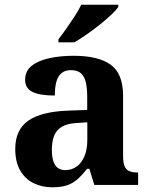

<svg xmlns="http://www.w3.org/2000/svg" viewBox="-20 -786 640 816"><path d="M201.5 10Q158.1 10 122.3 -7.8Q86.5 -25.6 65.6 -61.8Q44.8 -98 44.8 -153.1Q44.8 -234.6 100.3 -273.2Q155.9 -311.7 269 -315.8L350.6 -318.8V-374.2Q350.6 -410.7 344.8 -435.9Q339.1 -461.1 324.1 -474.5Q309 -487.9 281.5 -487.9Q256.1 -487.9 241 -475Q226 -462.2 219.5 -438.3Q213 -414.4 213 -380Q149.5 -380 118.1 -395.4Q86.8 -410.8 86.8 -446.9Q86.8 -484.1 114.8 -506.4Q142.9 -528.7 189.8 -538.8Q236.8 -548.9 292.9 -548.9Q398.2 -548.9 450.7 -510.8Q503.1 -472.6 503.1 -379.1V-123.9Q503.1 -96.4 508.9 -81.1Q514.6 -65.8 528 -59.4Q541.4 -53 563.4 -53H567V0H380.9L359.7 -68.6H350.6Q329 -41.8 309.3 -24.3Q289.6 -6.9 264.8 1.6Q240 10 201.5 10ZM256.9 -63Q285.8 -63 306.9 -78.9Q328 -94.7 339.6 -123.6Q351.1 -152.5 351.1 -191V-266.2L306.2 -263.2Q266.1 -261.2 243.2 -247.6Q220.2 -234.1 210.3 -209.6Q200.4 -185.1 200.4 -149.1Q200.4 -121 206.5 -101.6Q212.6 -82.3 225.2 -72.7Q237.9 -63 256.9 -63ZM228.3 -619Q243.3 -638 261.6 -664Q279.9 -690 297.5 -717Q315.1 -744 325.1 -766H482.6V-756Q473.6 -743 452.4 -723Q431.2 -703 403.8 -681Q376.3 -659 348.1 -639.5Q319.9 -620 296.4 -606H228.3Z"/></svg>

Font: Noto Serif Lao
Style: Regular
Weight: 400
Designer: Monotype Design Team
Foundry: Monotype Imaging Inc.
Version: Version 2.003